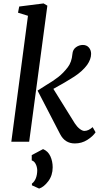

<svg xmlns="http://www.w3.org/2000/svg" viewBox="-20 -826 577 1119"><path d="M256 -793 150 0H46L143 -734L85 -752L92 -788L234 -806ZM246 -328Q290 -354 319.5 -377Q349 -400 375 -434Q398 -464 402 -511Q404 -537 422.5 -550.5Q441 -564 463 -564Q485 -564 498 -549Q511 -534 511 -512Q511 -481 488 -448Q460 -410 412 -379Q364 -348 291 -308L416 -107Q429 -87 444.5 -75Q460 -63 472 -63Q495 -63 520 -85L537 -55Q521 -31 488.5 -10.5Q456 10 416 10Q358 10 330 -45L199 -298Q205 -302 246 -328ZM166 244Q181 233 189 212.5Q197 192 197 165Q196 145 187.5 129Q179 113 165 109V78L231 43Q260 55 273.5 84.5Q287 114 287 149Q287 196 261.5 230Q236 264 208 273L166 254Z"/></svg>

Font: Koeln Type Serif
Style: Italic
Weight: 400
Italic angle: -8°
Designer: Eben Sorkin
Foundry: Eben Sorkin
Version: Version 2.002